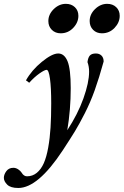

<svg xmlns="http://www.w3.org/2000/svg" viewBox="-91 -731 631 980"><path d="M429.2 -561Q401.9 -561 384.3 -578.6Q366.7 -596.2 366.7 -623.5Q366.7 -658.2 394.3 -684.8Q421.9 -711.4 456.1 -711.4Q484.4 -711.4 502.2 -694.3Q520 -677.2 520 -650.4Q520 -616.2 493.7 -588.6Q467.3 -561 429.2 -561ZM218.8 -561Q191.4 -561 173.6 -578.6Q155.8 -596.2 155.8 -623.5Q155.8 -657.7 183.3 -684.6Q210.9 -711.4 245.1 -711.4Q273.4 -711.4 291.3 -694.3Q309.1 -677.2 309.1 -650.4Q309.1 -616.2 282.7 -588.6Q256.3 -561 218.8 -561ZM2.4 228.5Q-37.1 228.5 -54.2 211.4Q-71.3 194.3 -71.3 176.8Q-71.3 159.7 -58.6 142.6Q-45.9 125.5 -22.9 125.5Q-10.3 125.5 1.5 133.1Q13.2 140.6 19.5 150.4Q30.3 168.9 46.9 168.9Q75.2 168.9 96.9 151.1Q118.7 133.3 132.6 101.8Q146.5 70.3 155 22.5Q163.6 -25.4 167 -79.8Q170.4 -134.3 170.4 -203.6Q170.4 -283.2 164.1 -328.9Q157.7 -374.5 147 -374.5Q136.7 -374.5 110.6 -356.2Q84.5 -337.9 58.1 -308.6L41.5 -320.8Q70.8 -373 122.8 -415.5Q174.8 -458 206.1 -458Q237.3 -458 253.7 -418.5Q270 -378.9 270 -281.7Q270 -170.4 252.4 -66.4Q306.2 -148.4 335 -229.2Q363.8 -310.1 363.8 -365.2Q363.8 -391.6 355.5 -414.1Q358.4 -437.5 367.9 -447.8Q377.4 -458 398.4 -458Q416 -458 427 -447.3Q438 -436.5 438 -417Q415 -333.5 392.6 -270.8Q370.1 -208 341.8 -152.6Q313.5 -97.2 291.5 -61Q269.5 -24.9 228.5 37.6Q102.5 228.5 2.4 228.5Z"/></svg>

Font: Elstob 8pt
Style: Bold Italic
Weight: 700
Italic angle: -20°
Designer: Peter S. Baker
Version: Version 1.015